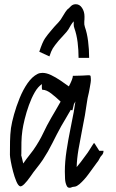

<svg xmlns="http://www.w3.org/2000/svg" viewBox="-20 -861 547 909"><path d="M448 -147Q448 -147 448 -147ZM81 -128H80Q82 -122 84.5 -110.5Q87 -99 90 -87Q106 -110 118.5 -125.5Q131 -141 138 -151Q167 -193 184 -229.5Q201 -266 223 -304Q232 -319 243.5 -339Q255 -359 267 -380Q246 -400 223 -418Q200 -436 181 -436Q178 -436 178 -448.5Q178 -461 179 -463Q160 -451 144.5 -424Q129 -397 117 -363.5Q105 -330 97 -297.5Q89 -265 86 -243Q82 -215 81.5 -187.5Q81 -160 81 -128ZM447 -148Q447 -148 447 -148ZM448 -148Q448 -148 448 -148ZM448 -148Q448 -148 448 -148ZM448 -148Q448 -148 448 -148ZM448 -148V-147Q448 -148 448 -148ZM92 -55H93ZM427 -183 450 -147H470Q470 -134 462 -126Q455 -119 450.5 -109Q446 -99 438 -90Q419 -64 399 -36.5Q379 -9 356 11Q344 21 335 22.5Q326 24 324 24Q303 34 296 19Q289 5 288 -14Q287 -33 287 -49Q287 -95 295 -147.5Q303 -200 313 -248.5Q323 -297 329 -330Q331 -343 333 -355.5Q335 -368 337 -381Q334 -374 330 -368L323 -339H320Q318 -340 315 -341Q302 -318 290 -298Q278 -278 270 -264Q248 -224 228 -183.5Q208 -143 183 -105Q168 -83 153 -64.5Q138 -46 126 -28Q89 25 75 21Q66 18 57.5 -2Q49 -22 42 -48.5Q35 -75 31 -97.5Q27 -120 27 -128Q27 -159 27.5 -191.5Q28 -224 32 -255Q36 -282 46.5 -319.5Q57 -357 73 -396.5Q89 -436 110.5 -467Q132 -498 158 -511Q168 -516 181 -516Q200 -516 222 -505.5Q244 -495 266 -480Q288 -465 306 -452Q315 -469 320 -482Q325 -495 325 -502H327Q378 -503 393.5 -504.5Q409 -506 409 -500Q409 -499 410 -489.5Q411 -480 409 -469Q407 -458 405 -445.5Q403 -433 401 -424Q394 -397 390.5 -370Q387 -343 382 -315Q376 -281 367.5 -239Q359 -197 351.5 -153Q344 -109 343 -70Q352 -80 362.5 -94Q373 -108 395 -138Q396 -139 402.5 -149.5Q409 -160 416 -171Q423 -182 424 -183ZM402 -587H352Q352 -624 347.5 -660.5Q343 -697 332 -728Q329 -736 329 -744Q329 -752 329 -760Q322 -753 315.5 -742Q309 -731 304 -722Q297 -711 283.5 -697Q270 -683 258 -669Q238 -645 230 -632Q222 -619 214 -594L166 -616Q181 -662 193.5 -680Q206 -698 220 -714Q239 -737 248.5 -746.5Q258 -756 264 -764Q267 -767 274 -779Q281 -791 289.5 -804Q298 -817 305 -821Q307 -823 316 -832Q325 -841 339 -841Q357 -841 368.5 -823.5Q380 -806 380 -783Q380 -764 380 -763.5Q380 -763 379 -780Q380 -768 379 -756.5Q378 -745 382 -733Q392 -705 397 -666.5Q402 -628 402 -587Z"/></svg>

Font: Syne
Style: Italic
Weight: 400
Italic angle: -9°
Designer: Lucas Descroix
Foundry: Bonjour Monde
Version: Version 2.000; ttfautohint (v1.8.3)